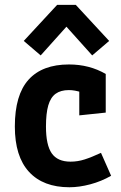

<svg xmlns="http://www.w3.org/2000/svg" viewBox="-20 -763 497 789"><path d="M265.4 6.5Q157.6 6.5 99.3 -56.7Q41 -120 41 -243.3Q41 -372.9 97.3 -435.5Q153.7 -498.1 263.5 -498.1Q347.5 -498.1 414.5 -459V-300.3L305.8 -288.9V-452.8L364.8 -359.6Q343.8 -373.7 315.7 -383.3Q287.6 -392.8 263.1 -392.8Q229.4 -392.8 208.6 -377.7Q187.8 -362.5 178.3 -329.6Q168.9 -296.7 168.9 -243Q168.9 -167 192.7 -132.8Q216.5 -98.7 269.9 -98.7Q299.4 -98.7 327.7 -107.8Q356.1 -116.8 395 -134.9L436.6 -40.7Q396.5 -17.7 351.1 -5.6Q305.6 6.5 265.4 6.5ZM147.2 -535.3 77.6 -594.8 214.7 -742.9H291.5L428.6 -594.8L358.9 -535.3L253 -653.3Z"/></svg>

Font: Anaheim
Style: Regular
Weight: 400
Designer: Vernon Adams
Foundry: Vernon Adams
Version: Version 2.001